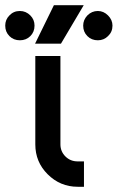

<svg xmlns="http://www.w3.org/2000/svg" viewBox="-45 -714 450 734"><path d="M90 -500V-162Q90 -95 137 -48Q185 0 252 0H276V-97H252Q224 -97 205 -116Q186 -135 186 -162V-500ZM89 -547H188L275 -694H161ZM31 -672Q7 -672 -9 -655Q-25 -639 -25 -616Q-25 -592 -9 -576Q7 -560 31 -560Q55 -560 71 -576Q87 -592 87 -616Q87 -639 71 -655Q54 -672 31 -672ZM329 -672Q306 -672 289 -655Q273 -638 273 -616Q273 -592 289 -576Q305 -560 329 -560Q352 -560 368 -576Q385 -592 385 -616Q385 -638 368 -655Q351 -672 329 -672Z"/></svg>

Font: Unageo
Style: Medium
Weight: 500
Designer: Richard Sepsi
Foundry: Richard Sepsi
Version: Version 2.000